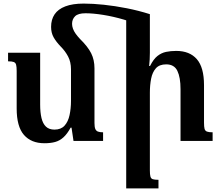

<svg xmlns="http://www.w3.org/2000/svg" viewBox="-20 -786 1232 1071"><path d="M265 -636Q265 -677 284.5 -706Q304 -735 344.5 -750.5Q385 -766 447 -766Q498 -766 559.5 -759.5Q621 -753 687 -740Q753 -727 816 -707L783 -633Q731 -659 671.5 -676.5Q612 -694 555.5 -703Q499 -712 457 -712Q416 -712 399 -695.5Q382 -679 382 -653Q382 -640 387 -626Q392 -612 402 -598Q412 -584 426 -569Q470 -526 488.5 -489Q507 -452 507 -405V-100Q507 -78 511.5 -67Q516 -56 526.5 -52Q537 -48 555 -48V0H390L379 -74H374Q355 -39 334 -20Q313 -1 287.5 6Q262 13 228 13Q154 13 113.5 -33.5Q73 -80 73 -181V-390Q73 -413 70 -424.5Q67 -436 57 -440Q47 -444 25 -444V-492H204V-203Q204 -159 211.5 -127.5Q219 -96 236.5 -79.5Q254 -63 284 -63Q320 -63 340 -85Q360 -107 368 -144Q376 -181 376 -223V-399Q376 -440 360 -470.5Q344 -501 319 -526Q293 -553 279 -578Q265 -603 265 -636ZM1166 -48V0H987V-289Q987 -354 969.5 -390.5Q952 -427 907 -427Q869 -427 849.5 -405Q830 -383 823 -347Q816 -311 816 -269V165Q816 187 819 198.5Q822 210 832 213.5Q842 217 864 217V265H684V-707H816V-492Q816 -472 815 -454.5Q814 -437 812 -418H817Q836 -456 858 -473.5Q880 -491 906 -496.5Q932 -502 963 -502Q1038 -502 1078 -456Q1118 -410 1118 -311V-102Q1118 -79 1121 -67.5Q1124 -56 1134.5 -52Q1145 -48 1166 -48Z"/></svg>

Font: Noto Serif Armenian SemiBold
Style: Regular
Weight: 600
Version: Version 2.007